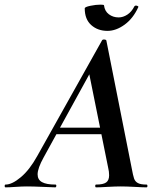

<svg xmlns="http://www.w3.org/2000/svg" viewBox="-58 -807 683 827"><path d="M-34 -12Q-6 -12 32 -44Q70 -76 103 -136L382 -634Q384 -637 390 -637Q393 -637 396 -636Q399 -635 400 -633L509 -84Q515 -51 519.5 -38Q524 -25 536 -18.5Q548 -12 573 -12Q577 -12 577 -6Q577 0 573 0Q557 0 523 -2Q485 -4 462 -4Q440 -4 404 -2Q372 0 356 0Q352 0 352 -6Q352 -12 356 -12Q386 -12 399 -21Q412 -30 412 -52Q412 -68 408 -84L323 -505L379 -582L130 -129Q104 -82 104 -56Q104 -33 123 -22.5Q142 -12 181 -12Q185 -12 184.5 -6Q184 0 180 0Q167 0 129 -2Q83 -4 58 -4Q37 -4 9 -2Q-19 0 -34 0Q-38 0 -38 -6Q-38 -12 -34 -12ZM186 -257H405L407 -229H171ZM307 -771Q307 -777 331 -782Q355 -787 375 -787Q390 -787 390 -784Q393 -759 411 -745.5Q429 -732 453 -732Q472 -732 490.5 -744Q509 -756 521 -780Q524 -783 527 -783Q531 -783 535 -781Q539 -779 538 -777Q516 -728 479 -701Q442 -674 405 -674Q363 -674 335 -699Q307 -724 307 -771Z"/></svg>

Font: Cormorant Infant
Style: Bold Italic
Weight: 700
Italic angle: -10°
Designer: Christian Thalmann (Catharsis Fonts)
Foundry: Catharsis Fonts
Version: Version 4.000